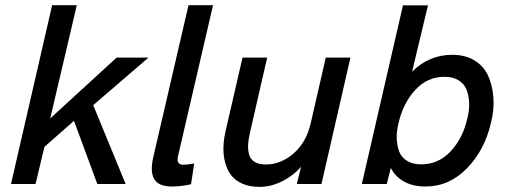

<svg xmlns="http://www.w3.org/2000/svg" viewBox="-20 -710 1957 741"><path d="M22.5 0 181.2 -689.9H276.4L173.8 -252.9L430.2 -487.8H553.2L339.8 -304.2L464.8 0H355.5L265.6 -243.7L151.4 -143.1L117.2 0Z M643.6 9.8Q592.3 9.8 575.4 -18.6Q558.6 -46.9 571.3 -102.5L707.5 -689.9H802.2L666 -103Q666 -98.6 665.5 -92Q665 -85.4 670.7 -79.8Q676.3 -74.2 687 -74.2Q705.1 -74.2 729.5 -79.1L717.3 1Q678.7 9.8 643.6 9.8Z M981 11.2Q943.8 11.2 916.3 -0.7Q888.7 -12.7 872.8 -33Q856.9 -53.2 849.4 -80.8Q841.8 -108.4 842.3 -139.4Q842.8 -170.4 850.6 -204.1L916 -487.8H1011.2L944.3 -196.3Q938.5 -170.4 937.5 -150.4Q936.5 -130.4 941.7 -112.5Q946.8 -94.7 963.1 -85Q979.5 -75.2 1006.3 -75.2Q1063 -75.2 1112.3 -117.2Q1161.6 -159.2 1179.2 -234.4L1237.3 -487.8H1332.5L1220.7 0H1125.5L1142.1 -66.9Q1113.3 -32.7 1069.8 -10.7Q1026.4 11.2 981 11.2Z M1622.1 9.8Q1574.2 9.8 1539.8 -9Q1505.4 -27.8 1488.3 -62L1472.7 0H1376.5L1535.2 -689.5H1631.8L1570.3 -433.1Q1635.3 -498.5 1725.6 -498.5Q1774.9 -498.5 1810.3 -477.3Q1845.7 -456.1 1862.8 -419.9Q1879.9 -383.8 1884 -335.9Q1888.2 -288.1 1874.5 -234.9Q1850.6 -130.9 1782.2 -60.5Q1713.9 9.8 1622.1 9.8ZM1605.5 -75.7Q1672.4 -75.7 1719.5 -126.2Q1766.6 -176.8 1783.7 -253.4Q1792 -285.6 1790.5 -314.7Q1789.1 -343.8 1779.8 -365.7Q1770.5 -387.7 1748.8 -400.6Q1727.1 -413.6 1695.3 -413.6Q1628.9 -413.6 1582.3 -362.5Q1535.6 -311.5 1518.1 -234.9Q1509.8 -202.1 1511.2 -173.3Q1512.7 -144.5 1521.7 -122.8Q1530.8 -101.1 1552.2 -88.4Q1573.7 -75.7 1605.5 -75.7Z"/></svg>

Font: HK Grotesk Medium Italic
Style: Regular
Weight: 500
Italic angle: -13°
Designer: Alfredo Marco Pradil and Stefan Peev
Foundry: Hanken Design Co.
Version: Version 1.000;PS 001.000;hotconv 1.0.88;makeotf.lib2.5.64775